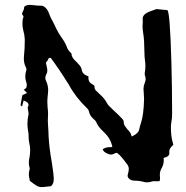

<svg xmlns="http://www.w3.org/2000/svg" viewBox="-20 -765 762 786"><path d="M150.4 1Q139.2 1 129.2 -5.1Q119.1 -11.2 102.1 -24.9L100.6 -33.2Q98.1 -42.5 98.1 -51.3Q98.1 -61.5 101.1 -71.3Q101.6 -72.8 101.6 -74.2V-76.2Q98.1 -87.9 98.1 -99.1Q98.1 -109.9 100.6 -119.6Q103.5 -136.2 103.5 -149.4Q103.5 -165 99.6 -181.2Q97.2 -191.4 97.2 -205.1Q97.2 -220.2 95.7 -225.1Q92.3 -241.7 92.3 -258.3Q92.3 -277.3 96.7 -296.4L97.2 -299.3Q97.2 -302.7 96.2 -306.2L94.7 -316.4Q93.3 -320.8 93.3 -323.7Q93.3 -325.7 94.7 -328.1Q96.7 -332 96.7 -335.9Q96.7 -346.7 76.7 -353.5L70.3 -329.1Q64 -333.5 64 -334Q66.4 -350.6 69.8 -366.7L71.8 -375.5L90.8 -384.3L77.1 -397.9Q86.9 -402.8 88.4 -408.2Q89.8 -413.6 89.8 -417Q89.8 -420.9 88.4 -425.3Q83.5 -439 83.5 -452.1Q83.5 -464.4 87.4 -476.6Q88.4 -478.5 88.4 -480.5Q88.4 -484.9 85 -491.7Q77.6 -505.9 77.6 -525.9L78.1 -535.2Q81.5 -564.5 81.5 -604Q80.6 -623 75.2 -641.1Q71.8 -654.8 71.8 -668Q71.8 -685.5 75.2 -692.4Q76.2 -695.8 76.2 -697.3Q76.2 -698.7 75.2 -699.7Q70.3 -704.6 70.3 -710.9Q71.8 -715.3 74.7 -720.2Q78.6 -727.1 78.6 -732.4V-734.4Q78.6 -738.3 85.4 -741.7Q92.3 -745.1 101.6 -745.1Q110.4 -744.6 118.7 -743.7Q129.9 -741.7 148.4 -741.7Q158.7 -741.7 167.7 -731.9Q176.8 -722.2 180.2 -710.9Q187 -691.9 197.8 -673.8Q204.6 -661.1 210 -648.4Q218.8 -630.4 231 -612.8Q248 -590.3 256.3 -565.9Q258.8 -561 262.7 -556.2L266.1 -552.7Q268.6 -549.3 272 -546.9Q272.9 -545.4 272.9 -543.9Q272.9 -528.8 293.5 -511.2Q302.7 -501.5 307.6 -495.6Q313 -487.8 314.5 -480.5Q316.4 -460.4 342.3 -452.6L341.8 -447.3Q341.8 -440.4 344.2 -434.1Q347.2 -425.3 360.4 -418.5Q366.7 -416 366.7 -410.2Q366.7 -402.3 370.6 -396.5L387.7 -379.9Q408.2 -362.3 418.9 -341.3Q421.4 -335 443.8 -314.5Q472.7 -287.6 473.6 -285.6Q486.3 -273.9 486.3 -267.6Q486.3 -256.8 491 -249.8Q495.6 -242.7 502 -234.9Q518.1 -219.7 518.6 -206.1Q548.8 -218.8 550.8 -239.3Q553.2 -250.5 557.1 -261.7Q568.4 -295.4 569.8 -360.4Q569.8 -371.1 568.6 -381.8Q567.4 -392.6 567.4 -402.3Q567.9 -414.6 572.8 -426.3Q576.2 -433.6 576.2 -441.4Q576.2 -445.8 575.2 -450.2Q572.3 -457 572.3 -463.4Q572.3 -465.8 572.8 -467.8Q575.2 -481.4 575.2 -495.1Q575.2 -507.8 573.2 -520Q571.3 -534.2 571.3 -548.3Q570.8 -604 566.4 -627.4Q563.5 -645.5 563.5 -658.2Q563.5 -662.1 564 -666.5Q564.5 -670.9 564.5 -675.8Q564.5 -679.7 564.2 -682.9Q564 -686 564 -688.5Q564 -707 593.8 -718.3L621.1 -728L632.8 -726.6Q648.4 -725.1 665 -723.6Q675.8 -717.3 681.6 -510.7Q684.6 -398.4 684.6 -308.1Q684.6 -284.2 683.3 -277.1Q682.1 -270 681.2 -263.2Q679.7 -253.9 679.7 -245.1Q679.7 -205.6 687 -182.6L689.5 -171.9Q672.9 -158.2 672.9 -145.5L673.3 -137.7Q673.3 -123.5 649.9 -118.7Q650.4 -113.3 650.4 -108.4Q650.4 -91.8 641.6 -76.2Q634.3 -64 634.3 -49.8Q634.3 -44.9 634.8 -40Q635.3 -38.1 635.3 -36.1Q635.3 -32.2 634.5 -29.1Q633.8 -25.9 633.3 -23.4Q628.4 -22.9 618.7 -22.9L612.8 -23.4Q604.5 -23.4 598.1 -21Q591.8 -18.6 581.5 -18.6Q575.2 -18.6 569.8 -20Q550.8 -25.4 531.2 -25.4Q518.6 -25.4 510.5 -31.7Q502.4 -38.1 502.4 -45.9Q502.4 -48.8 503.4 -51.8Q506.8 -62 507.3 -73.2Q507.3 -82.5 502 -90.3Q473.1 -129.9 461.4 -137.2Q459.5 -138.2 458 -139.6Q451.7 -138.7 447.3 -135.7Q439.5 -132.3 435.1 -132.3Q424.8 -132.3 410.6 -141.1Q403.3 -145.5 400.4 -154.3Q407.7 -158.7 415.5 -161.1Q423.3 -162.6 432.1 -162.6L439.9 -163.1Q434.1 -196.3 407.2 -222.2L400.4 -229Q381.3 -246.6 373 -267.1Q370.6 -271.5 365.7 -275.4Q365.7 -275.9 365.2 -275.9Q348.1 -290 344.2 -308.1Q343.3 -315.4 336.4 -321.8Q289.1 -367.2 261.7 -418.5L252.9 -432.1Q222.7 -481 187.5 -528.3Q183.1 -528.3 181.6 -527.3Q178.2 -526.4 177.2 -522.5Q176.8 -520 175.3 -518.1Q172.4 -515.1 168 -508.8L169.9 -499.5Q173.8 -483.4 173.8 -476.1Q173.8 -468.3 169.7 -460.9Q165.5 -453.6 165.5 -445.8Q165.5 -439 169.4 -432.1Q177.2 -414.1 177.2 -396Q177.2 -389.6 176.5 -383.8Q175.8 -377.9 175.3 -372.6Q173.8 -359.9 173.8 -347.7Q173.8 -336.4 174.8 -325.2Q176.8 -311.5 176.8 -297.9L176.3 -287.1L175.8 -268.1Q177.7 -243.2 178.2 -228Q178.7 -189.5 186.5 -133.8L187.5 -127.4Q189.5 -112.8 192.4 -98.6Q200.2 -48.3 200.2 -33.7Q200.2 -27.8 199.2 -22Q197.8 -11.7 189 -2.9Q158.2 1 150.4 1Z"/></svg>

Font: Kurland
Style: Regular
Weight: 400
Designer: GGBot
Version: 0.22